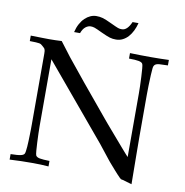

<svg xmlns="http://www.w3.org/2000/svg" viewBox="-93 -954 1018 1059"><g transform="rotate(10 415.5 -424.0)"><path d="M27.8 0V-30.8Q47.9 -31.2 61.5 -32.2Q75.2 -33.2 84 -35.2Q92.8 -37.1 97.9 -40.3Q103 -43.5 105 -47.9Q106.9 -51.8 108.4 -62.3Q109.9 -72.8 111.1 -87.4Q112.3 -102.1 112.8 -119.1Q113.3 -136.2 113.8 -153.1Q114.3 -169.9 114.5 -184.8Q114.7 -199.7 114.7 -210.4V-608.4Q114.7 -618.2 114 -623.8Q113.3 -629.4 111.3 -633.5Q109.4 -637.7 105.5 -641.1Q101.6 -644.5 95.2 -650.4Q90.8 -654.3 87.4 -656.5Q84 -658.7 77.1 -660.2Q70.3 -661.6 58.1 -662.1Q45.9 -662.6 23.9 -663.1V-693.8Q65.4 -692.9 90.6 -692.4Q115.7 -691.9 126.5 -691.9Q144.5 -691.9 162.1 -692.4Q179.7 -692.9 197.3 -693.8Q218.8 -666.5 233.4 -646.5Q248 -626.5 258.3 -613.8L359.4 -489.3L506.8 -311.5Q512.7 -304.2 525.9 -288.8Q539.1 -273.4 555.9 -253.9Q572.8 -234.4 590.8 -213.4Q608.9 -192.4 624.5 -174.3Q640.1 -156.2 651.6 -143.3Q663.1 -130.4 666.5 -127V-483.9Q666.5 -500 665.8 -525.1Q665 -550.3 663.8 -575.4Q662.6 -600.6 660.9 -620.6Q659.2 -640.6 656.7 -646.5Q654.3 -651.4 648.9 -654.5Q643.6 -657.7 634.3 -659.4Q625 -661.1 611.6 -662.1Q598.1 -663.1 579.6 -663.1V-693.8Q608.9 -692.9 637.7 -692.4Q666.5 -691.9 696.3 -691.9Q724.1 -691.9 749 -692.4Q773.9 -692.9 797.4 -693.8V-663.1Q766.6 -662.6 750.2 -661.4Q733.9 -660.2 726.1 -653.8Q718.3 -647.5 716.8 -633.8Q715.3 -620.1 713.9 -594.7Q710.9 -530.3 710.9 -483.9V-249Q710.9 -213.4 711.7 -147.5Q712.4 -81.5 713.4 17.1L663.1 2.4L651.4 0Q649.9 -0.5 643.8 -6.6Q637.7 -12.7 629.2 -21.7Q620.6 -30.8 611.1 -41.7Q601.6 -52.7 592.8 -62.7Q584 -72.8 577.1 -80.6Q570.3 -88.4 567.9 -91.8L504.9 -171.4L158.7 -585V-210.4Q158.7 -194.8 159.4 -169.7Q160.2 -144.5 161.4 -119.4Q162.6 -94.2 164.3 -74Q166 -53.7 168.5 -47.9Q173.8 -38.1 191.2 -34.9Q208.5 -31.7 245.6 -30.8V0Q223.6 -2 200.4 -2.7Q177.2 -3.4 150.9 -3.4Q122.6 -3.4 92 -2.7Q61.5 -2 27.8 0ZM289.1 -754.4H255.9Q262.2 -780.8 273.2 -801Q284.2 -821.3 298.6 -835Q313 -848.6 329.1 -855.7Q345.2 -862.8 361.8 -862.8Q371.6 -862.8 379.9 -861.8Q388.2 -860.8 397.7 -858.2Q407.2 -855.5 418.9 -850.6Q430.7 -845.7 447.3 -837.9Q464.4 -830.1 474.4 -825.4Q484.4 -820.8 490.7 -818.6Q497.1 -816.4 501.7 -815.9Q506.3 -815.4 512.7 -815.4Q542.5 -815.4 564 -864.7H597.2Q591.3 -841.3 581.3 -821Q571.3 -800.8 557.9 -785.9Q544.4 -771 527.3 -762.5Q510.3 -753.9 490.2 -753.9Q480.5 -753.9 472.4 -754.9Q464.4 -755.9 455.3 -758.5Q446.3 -761.2 434.6 -766.1Q422.9 -771 405.8 -778.8Q390.1 -786.1 380.1 -790.8Q370.1 -795.4 363.5 -797.6Q356.9 -799.8 352.1 -800.5Q347.2 -801.3 341.3 -801.3Q326.7 -801.3 312.5 -790.3Q298.3 -779.3 289.1 -754.4Z"/></g></svg>

Font: XB Kayhan
Style: Regular
Weight: 400
Designer: Behnam
Foundry: Irmug
Version: Version 7.300 2009